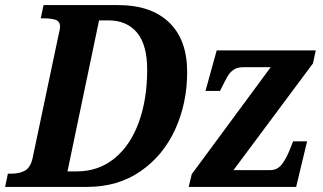

<svg xmlns="http://www.w3.org/2000/svg" viewBox="-42 -734 1270 754"><path d="M-11 -52H2Q36 -52 57 -64.5Q78 -77 86 -113L188 -597Q194 -621 194 -628Q194 -649 178 -655.5Q162 -662 129 -662H118L129 -714H422Q551 -714 622 -646Q693 -578 693 -451Q693 -329 646 -226Q599 -123 510 -61.5Q421 0 300 0H-22ZM260 -61Q345 -61 407.5 -112Q470 -163 503 -253.5Q536 -344 536 -460Q536 -558 496 -606Q456 -654 383 -654H347L223 -61ZM711 -50 1021 -470H912Q889 -470 874.5 -459.5Q860 -449 851.5 -434Q843 -419 824 -381L822 -377H765L809 -536H1198L1187 -485L875 -66H1020Q1048 -66 1066 -90Q1084 -114 1100 -156L1109 -179H1164L1121 0H699Z"/></svg>

Font: Noto Serif Narrow
Style: Bold Italic
Weight: 700
Width: 4
Italic angle: -12°
Designer: Monotype Design Team
Foundry: Monotype Imaging Inc.
Version: Version 1.001